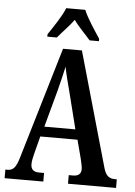

<svg xmlns="http://www.w3.org/2000/svg" viewBox="-61 -977 721 1023"><g transform="rotate(5 299.5 -465.5)"><path d="M164 -784V-771H215C239 -801 277 -838 302 -873C326 -838 365 -801 390 -771H440V-784C415 -822 371 -886 353 -931H251C234 -886 189 -822 164 -784ZM3 0H210V-46H183C150 -46 139 -63 139 -88C139 -106 146 -133 150 -149L173 -238H372L398 -139C402 -122 408 -97 408 -83C408 -59 393 -46 366 -46H342V0H599V-46H591C559 -46 541 -58 529 -98L354 -714H253L77 -122C59 -59 43 -46 14 -46H3ZM190 -292 244 -491C256 -536 266 -581 275 -620C282 -581 294 -536 308 -483L356 -292Z"/></g></svg>

Font: Noto Serif Armenian ExtraCondensed SemiBold
Style: Regular
Weight: 600
Width: 2
Designer: Monotype Design Team
Foundry: Monotype Imaging Inc.
Version: Version 2.008